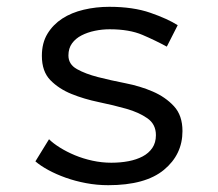

<svg xmlns="http://www.w3.org/2000/svg" viewBox="-20 -532 640 564"><path d="M438 -135Q438 -167 413 -184.5Q388 -202 351 -212.5Q314 -223 270.5 -232Q227 -241 190 -256Q153 -271 128 -296.5Q103 -322 103 -368Q103 -406 119.5 -433Q136 -460 163 -477.5Q190 -495 226 -503.5Q262 -512 301 -512Q371 -512 421.5 -494.5Q472 -477 502 -458L470 -395Q437 -413 398.5 -429.5Q360 -446 302 -446Q280 -446 258.5 -441.5Q237 -437 219.5 -428Q202 -419 191.5 -404.5Q181 -390 181 -369Q181 -343 206 -329Q231 -315 268 -305.5Q305 -296 348.5 -287.5Q392 -279 429 -263Q466 -247 491 -220Q516 -193 516 -147Q516 -78 461.5 -33Q407 12 298 12Q265 12 233 6Q201 0 173 -10Q145 -20 122 -32.5Q99 -45 84 -58L124 -123Q136 -111 156 -98.5Q176 -86 200 -76Q224 -66 251.5 -60Q279 -54 307 -54Q334 -54 357.5 -58.5Q381 -63 399 -72.5Q417 -82 427.5 -97.5Q438 -113 438 -135Z"/></svg>

Font: PT Mono
Style: Regular
Weight: 400
Monospace: yes
Designer: A.Korolkova, I.Chaeva
Foundry: ParaType Ltd
Version: Version 1.001W OFL